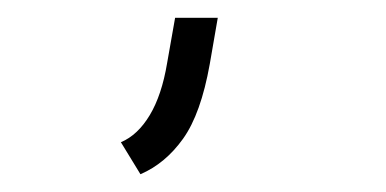

<svg xmlns="http://www.w3.org/2000/svg" viewBox="-20 26 434 216"><path d="M216 98Q206 154 186 182Q166 210 138 222L116 186Q135 178 148.5 155.5Q162 133 168 97L177 46H225L216 98Z"/></svg>

Font: Marvel
Style: Italic
Weight: 400
Italic angle: -12°
Designer: Carolina Trebol
Foundry: Carolina Trebol
Version: Version 1.001